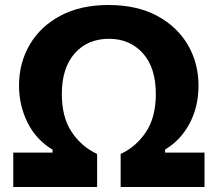

<svg xmlns="http://www.w3.org/2000/svg" viewBox="-20 -747 870 767"><path d="M33 0V-137.5H190V-149Q124 -189 90 -257.5Q56 -326 56 -405Q56 -496 99 -569Q142 -642 222 -684.5Q302 -727 413.5 -727Q527 -727 607.2 -684Q687.5 -641 730.2 -568Q773 -495 773 -405Q773 -321.5 737.8 -254.5Q702.5 -187.5 639.5 -149.5V-137.5H797V0H462V-132Q523.5 -160.5 563 -219.5Q602.5 -278.5 602.5 -371.5Q602.5 -477.5 550.2 -534.8Q498 -592 415.5 -592Q329.5 -592 278.2 -533.5Q227 -475 227 -371.5Q227 -278.5 266.5 -219.5Q306 -160.5 368 -132V0Z"/></svg>

Font: Commissioner
Style: Bold
Weight: 700
Designer: Kostas Bartsokas
Foundry: Kostas Bartsokas
Version: Version 1.000; ttfautohint (v1.8.3)